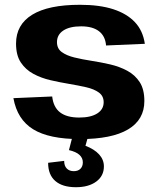

<svg xmlns="http://www.w3.org/2000/svg" viewBox="-20 -571 663 802"><path d="M314 10Q185 10 118.5 -31Q52 -72 36 -161L198 -168Q203 -123 231 -101.5Q259 -80 311 -80Q359 -80 386 -97Q413 -114 413 -144Q413 -170 393 -184.5Q373 -199 340.5 -206.5Q308 -214 269 -220.5Q230 -227 191 -236Q152 -245 119.5 -262.5Q87 -280 67 -310Q47 -340 47 -389Q47 -468 114.5 -509.5Q182 -551 314 -551Q396 -551 453 -532.5Q510 -514 543.5 -478.5Q577 -443 585 -388L423 -381Q420 -420 393.5 -440.5Q367 -461 319 -461Q271 -461 244.5 -443.5Q218 -426 218 -395Q218 -368 238 -353.5Q258 -339 290.5 -331Q323 -323 362 -317Q401 -311 440 -302Q479 -293 511.5 -275.5Q544 -258 563.5 -228Q583 -198 583 -149Q583 -71 515 -30.5Q447 10 314 10ZM297 211Q241 211 211 185Q181 159 181 109L248 101Q248 122 259 133Q270 144 288 144Q306 144 316 134Q326 124 326 107Q326 89 312 76Q298 63 268 56L282 2H347L337 38Q374 52 394 74Q414 96 414 124Q414 164 382 187.5Q350 211 297 211Z"/></svg>

Font: Pathway Extreme 28pt
Style: Bold
Weight: 700
Designer: Eduardo Rodriguez Tunni
Foundry: Eduardo Rodriguez Tunni
Version: Version 1.001;gftools[0.9.26]